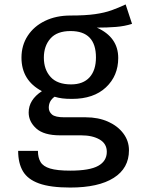

<svg xmlns="http://www.w3.org/2000/svg" viewBox="-20 -623 655 862"><path d="M544.1 -603.1 572.8 -515.9Q539 -505.1 500.3 -502.1Q461.5 -499 414.9 -499Q510.8 -455.9 510.8 -362.6Q510.8 -282.6 455.6 -230.8Q400.5 -179 303.1 -179Q277.4 -179 259.5 -181.3Q241.5 -183.6 225.1 -188.7Q199 -170.3 199 -139.5Q199 -121.5 213.3 -109Q227.7 -96.4 269.2 -96.4H365.1Q421 -96.4 464.9 -76.9Q508.7 -57.4 533.8 -23.8Q559 9.7 559 51.8Q559 132.3 490.5 175.6Q422.1 219 295.4 219Q206.2 219 155.1 200.5Q104.1 182.1 82.8 145.6Q61.5 109.2 61.5 54.4H150.3Q150.3 84.6 162.1 104.4Q173.8 124.1 205.1 133.6Q236.4 143.1 295.4 143.1Q382.6 143.1 421 121.5Q459.5 100 459.5 58.5Q459.5 22.1 427.2 3.3Q394.9 -15.4 344.6 -15.4H249.7Q176.9 -15.4 142.8 -46.2Q108.7 -76.9 108.7 -117.9Q108.7 -174.9 168.2 -213.8Q76.4 -262.1 76.4 -364.1Q76.4 -419.5 104.4 -462.3Q132.3 -505.1 182.1 -529.2Q231.8 -553.3 296.4 -553.3Q363.6 -553.3 406.7 -559.5Q449.7 -565.6 481 -576.9Q512.3 -588.2 544.1 -603.1ZM296.9 -483.6Q235.9 -483.6 206.4 -450Q176.9 -416.4 176.9 -364.1Q176.9 -310.8 207.2 -277.4Q237.4 -244.1 299 -244.1Q353.3 -244.1 382.1 -275.9Q410.8 -307.7 410.8 -365.1Q410.8 -483.6 296.9 -483.6Z"/></svg>

Font: Fira Code Retina
Style: Regular
Weight: 450
Monospace: yes
Designer: Carrois Corporate, Edenspiekermann AG, Nikita Prokopov
Foundry: Carrois Corporate, Edenspiekermann AG, Nikita Prokopov
Version: Version 6.002